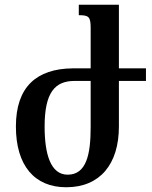

<svg xmlns="http://www.w3.org/2000/svg" viewBox="-20 -780 640 809"><path d="M362 -492H285C135 -490 47 -415 47 -247C47 -83 125 9 259 9C401 9 481 -88 481 -247V-439H595V-492H481V-760H312V-716C355 -716 362 -709 362 -661ZM294 -439H362V-244C362 -129 344 -44 265 -44C193 -44 168 -131 168 -247C168 -391 212 -439 294 -439Z"/></svg>

Font: Noto Serif Armenian SemiCondensed SemiBold
Style: Regular
Weight: 600
Width: 4
Designer: Monotype Design Team
Foundry: Monotype Imaging Inc.
Version: Version 2.008